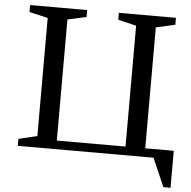

<svg xmlns="http://www.w3.org/2000/svg" viewBox="-59 -809 1015 1019"><g transform="rotate(5 448.5 -299.5)"><path d="M887 151H849L783 0H60V-37L159 -61V-690L60 -713V-750H364V-713L264 -691V-46H630V-690L533 -713V-750H837V-713L735 -690V-46H887Z"/></g></svg>

Font: Ledger
Style: Regular
Weight: 400
Designer: Denis Masharov
Foundry: Denis Masharov
Version: 1.001